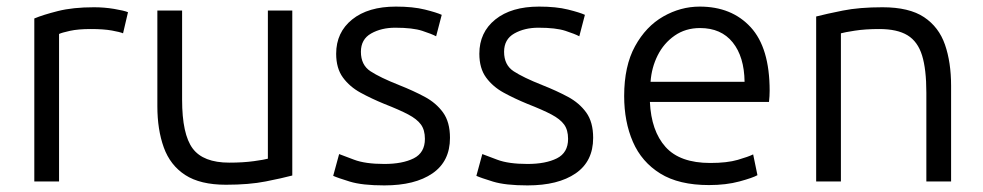

<svg xmlns="http://www.w3.org/2000/svg" viewBox="-20 -550 2981 582"><path d="M84 0V-494Q110 -505 155.5 -516.5Q201 -528 265 -528Q296 -528 326 -523Q356 -518 368 -513L353 -449Q344 -453 319 -457.5Q294 -462 255 -462Q217 -462 192 -456.5Q167 -451 159 -447V0Z M665 10Q587 10 541.5 -19.5Q496 -49 476.5 -103Q457 -157 457 -228V-518H532V-248Q532 -143 564 -100Q596 -57 675 -57Q717 -57 749.5 -61.5Q782 -66 792 -69V-518H866V-18Q836 -10 785.5 0Q735 10 665 10Z M1145 12Q1078 12 1040.5 0.5Q1003 -11 990 -17L1008 -83Q1019 -79 1053 -66Q1087 -53 1145 -53Q1200 -53 1234 -70Q1268 -87 1268 -129Q1268 -156 1256 -172.5Q1244 -189 1217.5 -203Q1191 -217 1145 -235Q1106 -251 1073 -269Q1040 -287 1019.5 -315Q999 -343 999 -387Q999 -452 1047.5 -491Q1096 -530 1180 -530Q1232 -530 1268 -521Q1304 -512 1319 -505L1302 -440Q1289 -447 1260 -456.5Q1231 -466 1178 -466Q1136 -466 1105 -448.5Q1074 -431 1074 -393Q1074 -353 1103 -334Q1132 -315 1190 -292Q1233 -275 1267.5 -256.5Q1302 -238 1323 -209Q1344 -180 1344 -132Q1344 -61 1291 -24.5Q1238 12 1145 12Z M1579 12Q1512 12 1474.5 0.5Q1437 -11 1424 -17L1442 -83Q1453 -79 1487 -66Q1521 -53 1579 -53Q1634 -53 1668 -70Q1702 -87 1702 -129Q1702 -156 1690 -172.5Q1678 -189 1651.5 -203Q1625 -217 1579 -235Q1540 -251 1507 -269Q1474 -287 1453.5 -315Q1433 -343 1433 -387Q1433 -452 1481.5 -491Q1530 -530 1614 -530Q1666 -530 1702 -521Q1738 -512 1753 -505L1736 -440Q1723 -447 1694 -456.5Q1665 -466 1612 -466Q1570 -466 1539 -448.5Q1508 -431 1508 -393Q1508 -353 1537 -334Q1566 -315 1624 -292Q1667 -275 1701.5 -256.5Q1736 -238 1757 -209Q1778 -180 1778 -132Q1778 -61 1725 -24.5Q1672 12 1579 12Z M2129 11Q2038 11 1981.5 -24Q1925 -59 1898.5 -120Q1872 -181 1872 -259Q1872 -350 1905 -410Q1938 -470 1990.5 -500Q2043 -530 2101 -530Q2198 -530 2255.5 -467.5Q2313 -405 2313 -275Q2313 -268 2312.5 -258.5Q2312 -249 2311 -241H1950Q1954 -153 1997.5 -104.5Q2041 -56 2133 -56Q2184 -56 2216.5 -65.5Q2249 -75 2263 -82L2276 -19Q2262 -11 2221.5 0Q2181 11 2129 11ZM1952 -302H2237Q2236 -378 2201 -421.5Q2166 -465 2102 -465Q2058 -465 2025 -442Q1992 -419 1973.5 -382Q1955 -345 1952 -302Z M2454 0V-500Q2485 -508 2535 -518Q2585 -528 2655 -528Q2736 -528 2781 -498Q2826 -468 2844.5 -414.5Q2863 -361 2863 -290V0H2788V-269Q2788 -340 2775 -382Q2762 -424 2731 -443Q2700 -462 2645 -462Q2603 -462 2571 -457Q2539 -452 2529 -449V0Z"/></svg>

Font: Ubuntu Sans
Style: Regular
Weight: 400
Designer: Dalton Maag Ltd
Foundry: Dalton Maag Ltd
Version: Version 1.006; ttfautohint (v1.8.4.7-5d5b)